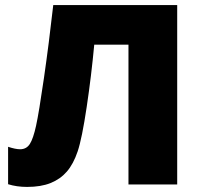

<svg xmlns="http://www.w3.org/2000/svg" viewBox="-20 -734 802 764"><path d="M685.1 0H491.2V-556.2H355Q343.8 -434.6 325 -308.6Q306.2 -182.6 289.1 -131.8Q272 -81.1 245.8 -51Q219.7 -21 181.2 -5.6Q142.6 9.8 87.9 9.8Q46.4 9.8 12.2 -1V-149.9Q41.5 -140.1 60.1 -140.1Q85.4 -140.1 98.9 -161.4Q112.3 -182.6 123.5 -233.6Q134.8 -284.7 154.8 -423.1Q174.8 -561.5 191.9 -713.9H685.1Z"/></svg>

Font: OpenSansExtrabold
Style: Regular
Weight: 800
Foundry: Ascender Corporation
Version: Version 1.10